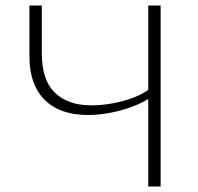

<svg xmlns="http://www.w3.org/2000/svg" viewBox="-20 -678 721 698"><path d="M519 0V-658H564V0ZM300 -260Q231 -260 183.5 -285Q136 -310 111.5 -357.5Q87 -405 87 -473V-658H132V-485Q132 -386 180 -340.5Q228 -295 312 -295Q350 -295 390.5 -302.5Q431 -310 467 -324Q503 -338 525 -356L547 -339Q520 -315 479 -297.5Q438 -280 391 -270Q344 -260 300 -260Z"/></svg>

Font: Ysabeau SC ExtraLight
Style: Regular
Weight: 250
Designer: Christian Thalmann (Catharsis Fonts)
Version: Version 2.001;gftools[0.9.30]; featfreeze: smcp